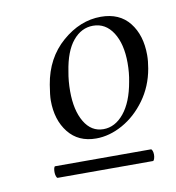

<svg xmlns="http://www.w3.org/2000/svg" viewBox="-51 -676 400 437"><g transform="rotate(-10 149.0 -458.0)"><path d="M64 -462Q64 -474 68 -498Q78 -558 119.5 -594Q161 -630 209 -630Q252 -630 275 -601Q298 -572 298 -526Q298 -512 295 -495Q288 -455 265.5 -424Q243 -393 212.5 -376Q182 -359 151 -359Q110 -359 87 -388Q64 -417 64 -462ZM44 -300Q44 -305 45 -309Q46 -313 48 -313H269Q271 -313 272.5 -309Q274 -305 274 -300Q274 -295 272.5 -290.5Q271 -286 269 -286H49Q47 -286 45.5 -290.5Q44 -295 44 -300ZM247 -473Q251 -493 251 -516Q251 -560 234 -586.5Q217 -613 188 -613Q161 -613 141.5 -589.5Q122 -566 115 -520Q111 -499 111 -475Q111 -431 127 -404Q143 -377 171 -377Q198 -377 218.5 -402Q239 -427 247 -473Z"/></g></svg>

Font: Cormorant Garamond Medium
Style: Italic
Weight: 500
Italic angle: -10°
Designer: Christian Thalmann (Catharsis Fonts)
Foundry: Catharsis Fonts
Version: Version 4.000